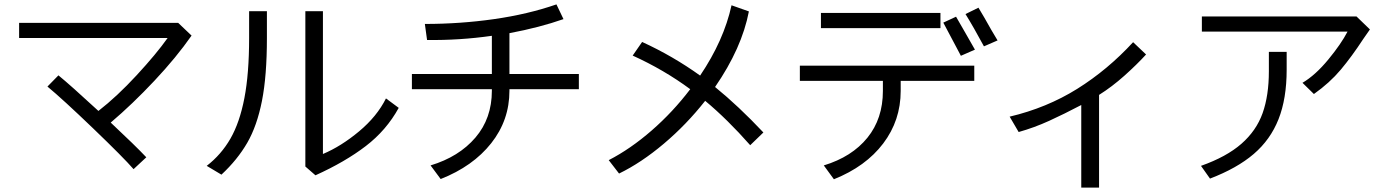

<svg xmlns="http://www.w3.org/2000/svg" viewBox="-20 -791 6298 874"><path d="M196 -397 246 -448Q300 -404 428 -286Q513 -352 602.5 -449Q692 -546 743 -618H67V-687H791L852 -629Q783 -530 683 -423.5Q583 -317 484 -233Q596 -128 646 -75L588 -21Q542 -74 403.5 -207Q265 -340 196 -397Z M1370 -740H1450V-90Q1533 -125 1614.5 -193Q1696 -261 1737 -343L1795 -300Q1739 -198 1645 -126Q1551 -54 1416 7L1370 -33ZM1114 -618V-740H1195V-618Q1195 -446 1172.5 -332Q1150 -218 1105.5 -141Q1061 -64 988 4L921 -36Q987 -87 1029 -160Q1071 -233 1092.5 -344.5Q1114 -456 1114 -618Z M1986 24 1940 -38Q2069 -77 2144 -164.5Q2219 -252 2219 -378V-385H1855V-454H2219V-628Q2072 -607 1924 -609L1914 -682Q2075 -682 2229 -704Q2383 -726 2513 -771L2545 -704Q2437 -666 2299 -640V-454H2615V-385H2299V-378Q2299 -244 2216 -139Q2133 -34 1986 24Z M3190 -332Q3105 -224 3002 -137Q2899 -50 2798 -1L2751 -62Q2850 -113 2946.5 -197Q3043 -281 3122 -385Q3003 -473 2860 -538L2903 -600Q3043 -536 3167 -447Q3275 -607 3310 -767L3389 -739Q3357 -572 3235 -395Q3342 -308 3455 -188L3395 -130Q3291 -248 3190 -332Z M3776 25 3730 -38Q3858 -77 3928.5 -164Q3999 -251 3999 -377V-423H3621V-492H4415V-423H4080V-377Q4080 -243 4000.5 -138Q3921 -33 3776 25ZM3717 -732H4261V-663H3717ZM4335 -573Q4280 -678 4274 -688L4332 -715Q4355 -675 4378 -635L4418 -565L4354 -537ZM4375 -727 4434 -756Q4459 -715 4493 -654L4521 -607L4459 -580Q4411 -669 4375 -727Z M4617 -190 4576 -260Q4745 -300 4883.5 -386.5Q5022 -473 5138 -599L5197 -543Q5155 -497 5098.5 -446.5Q5042 -396 4983 -359V63H4902V-313Q4824 -272 4756 -241Q4688 -210 4617 -190Z M5756 -467V-555H5837V-474Q5837 -342 5800 -248.5Q5763 -155 5687 -90Q5611 -25 5488 22L5447 -36Q5563 -77 5631 -136.5Q5699 -196 5727.5 -276Q5756 -356 5756 -467ZM6114 -647H5451V-716H6155L6216 -657L6186 -614Q6133 -533 6083 -473.5Q6033 -414 5961 -363L5909 -414Q5968 -449 6026.5 -520Q6085 -591 6114 -647Z"/></svg>

Font: Kakao Big Sans
Style: Regular
Weight: 400
Designer: Park Young-rak; Lee Sang-min; Kim Jung-jin; Min Bon; Park Min-gyu;
Foundry: Kakao Corporation
Version: Version 2.003